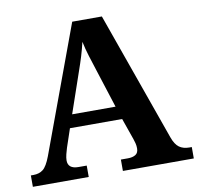

<svg xmlns="http://www.w3.org/2000/svg" viewBox="-79 -797 912 880"><g transform="rotate(-10 376.5 -357.0)"><path d="M4 0V-53H16Q43 -53 61 -67Q79 -81 96 -126L313 -714H451L664 -114Q676 -80 694.5 -66.5Q713 -53 741 -53H753V0H423V-53H456Q478 -53 491.5 -61.5Q505 -70 505 -91Q505 -103 502 -115Q499 -127 496 -135L461 -235H218L189 -149Q185 -137 181 -120.5Q177 -104 177 -92Q177 -53 226 -53H264V0ZM239 -296H441L382 -480Q371 -514 360.5 -547.5Q350 -581 343 -615Q335 -581 325.5 -550Q316 -519 304 -485Z"/></g></svg>

Font: Noto Serif Gurmukhi
Style: Bold
Weight: 700
Designer: Vaibhav Singh and the Monotype Design Team
Foundry: Monotype Imaging Inc.
Version: Version 2.004; ttfautohint (v1.8.4.7-5d5b)